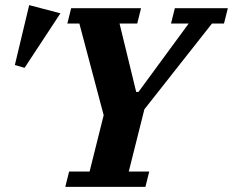

<svg xmlns="http://www.w3.org/2000/svg" viewBox="-20 -730 910 750"><path d="M250 -60H330L385 -280L290 -638H243L258 -698H531L516 -638H447L512 -371H521L717 -638H648L663 -698H870L855 -638H808L544 -303L483 -60H563L548 0H235ZM94 -710 216 -678 76 -465 38 -476Z"/></svg>

Font: IBM Plex Serif
Style: Bold Italic
Weight: 700
Italic angle: -14°
Designer: Mike Abbink, Paul van der Laan, Pieter van Rosmalen
Foundry: Bold Monday
Version: Version 3.001